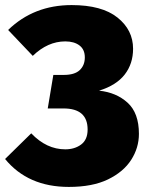

<svg xmlns="http://www.w3.org/2000/svg" viewBox="-35 -716 587 756"><path d="M236 20Q75 20 -15 -90L88 -191Q148 -128 222 -128Q259 -128 284.5 -147Q310 -166 310 -206Q310 -289 215 -289H153L175 -421H216Q259 -421 279 -440Q299 -459 299 -490Q299 -521 278 -537Q257 -553 222 -553Q153 -553 94 -496L-3 -598Q98 -696 247 -696Q366 -696 427.5 -647Q489 -598 489 -524Q489 -465 456 -422.5Q423 -380 355 -359Q423 -352 467.5 -311.5Q512 -271 512 -189Q512 -134 481.5 -86.5Q451 -39 390 -9.5Q329 20 236 20Z"/></svg>

Font: Trujillo Black
Style: Regular
Weight: 900
Designer: Fira Sans original fonts by bBox Type GmbH, Carrois Corporate GbR, & Edenspiekermann AG / Changes by Cristiano Sobral
Foundry: Fira Sans original fonts by bBox Type GmbH, Carrois Corporate GbR, & Edenspiekermann AG / Changes by Cristiano Sobral
Version: Version 4.301;July 28, 2020;FontCreator 13.0.0.2655 64-bit